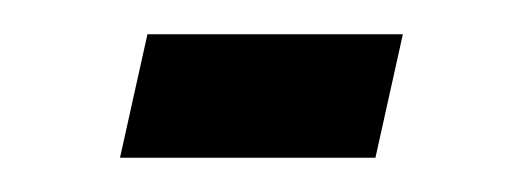

<svg xmlns="http://www.w3.org/2000/svg" viewBox="-20 -92 305 112"><path d="M199 0 215 -72H66L50 0Z"/></svg>

Font: UULA Sans
Style: Regular
Weight: 400
Designer: Mohamed Gaber, Laura Garcia Mut
Foundry: Kief Type Foundry
Version: Version 3.006;hotconv 1.0.109;makeotfexe 2.5.65596